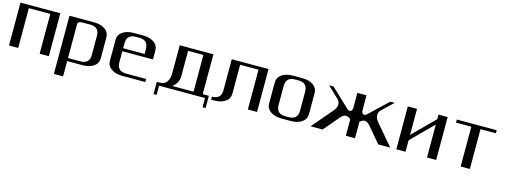

<svg xmlns="http://www.w3.org/2000/svg" viewBox="-14 -1448 6632 2523"><g transform="rotate(15 3301.5 -187.0)"><path d="M583.5 -583.5V0H458.5V-541.5H166.5V0H41.5V-583.5Z M833 -41.5H1000Q1024.9 -41.5 1044.9 -46.4Q1064.9 -51.3 1077.6 -58.8Q1090.3 -66.4 1099.6 -78.1Q1108.9 -89.8 1113.8 -100.3Q1118.7 -110.8 1121.3 -125.5Q1124 -140.1 1124.5 -149.9Q1125 -159.7 1125 -172.9V-410.6Q1125 -423.8 1124.5 -433.3Q1124 -442.9 1121.3 -457.5Q1118.7 -472.2 1113.8 -482.7Q1108.9 -493.2 1099.6 -505.1Q1090.3 -517.1 1077.6 -524.4Q1064.9 -531.7 1044.9 -536.6Q1024.9 -541.5 1000 -541.5H916.5Q902.3 -541.5 895.3 -541.3Q888.2 -541 876.5 -540Q864.7 -539.1 858.6 -536.4Q852.5 -533.7 845.7 -529.3Q838.9 -524.9 835.9 -517.6Q833 -510.3 833 -500ZM708 -583.5H1041.5Q1135.3 -583.5 1192.6 -543.2Q1250 -502.9 1250 -433.1V-149.9Q1250 -80.6 1192.6 -40.3Q1135.3 0 1041.5 0H833V208.5H708Z M1916.5 -312.5H1499.5V-172.9Q1499.5 -159.7 1500 -149.9Q1500.5 -140.1 1503.2 -125.5Q1505.9 -110.8 1510.7 -100.3Q1515.6 -89.8 1524.9 -78.1Q1534.2 -66.4 1546.9 -58.8Q1559.6 -51.3 1579.6 -46.4Q1599.6 -41.5 1624.5 -41.5H1895.5V0H1583Q1489.3 0 1431.9 -40.3Q1374.5 -80.6 1374.5 -149.9V-433.1Q1374.5 -502.9 1431.9 -543.2Q1489.3 -583.5 1583 -583.5H1708Q1801.8 -583.5 1859.1 -543.2Q1916.5 -502.9 1916.5 -433.1ZM1499.5 -354H1791.5V-410.6Q1791.5 -423.8 1791 -433.3Q1790.5 -442.9 1787.8 -457.5Q1785.2 -472.2 1780.3 -482.7Q1775.4 -493.2 1766.1 -505.1Q1756.8 -517.1 1744.1 -524.4Q1731.4 -531.7 1711.4 -536.6Q1691.4 -541.5 1666.5 -541.5H1624.5Q1599.6 -541.5 1579.6 -536.6Q1559.6 -531.7 1546.9 -524.4Q1534.2 -517.1 1524.9 -505.1Q1515.6 -493.2 1510.7 -482.7Q1505.9 -472.2 1503.2 -457.5Q1500.5 -442.9 1500 -433.3Q1499.5 -423.8 1499.5 -410.6Z M2666 -583.5V-41.5H2749.5V125H2708V0H2083V125H2041V-41.5H2083Q2208 -41.5 2208 -214.4V-583.5ZM2541 -541.5H2333V-191.9Q2333 -149.9 2311.5 -109.9Q2290 -69.8 2252.4 -41.5H2541Z M3416 -583.5V0H3291V-541.5H3041V-149.9Q3041 -80.6 2983.6 -40.3Q2926.3 0 2832.5 0H2791V-41.5Q2815.9 -41.5 2835.9 -46.4Q2856 -51.3 2868.7 -58.8Q2881.3 -66.4 2890.6 -78.1Q2899.9 -89.8 2904.8 -100.3Q2909.7 -110.8 2912.4 -125.5Q2915 -140.1 2915.5 -149.9Q2916 -159.7 2916 -172.9V-583.5H3041Z M3749 0Q3655.3 0 3597.9 -40.3Q3540.5 -80.6 3540.5 -149.9V-433.1Q3540.5 -502.9 3597.9 -543.2Q3655.3 -583.5 3749 -583.5H3874Q3967.8 -583.5 4025.1 -543.2Q4082.5 -502.9 4082.5 -433.1V-149.9Q4082.5 -80.6 4025.1 -40.3Q3967.8 0 3874 0ZM3832.5 -41.5Q3857.4 -41.5 3877.4 -46.4Q3897.5 -51.3 3910.2 -58.8Q3922.9 -66.4 3932.1 -78.1Q3941.4 -89.8 3946.3 -100.3Q3951.2 -110.8 3953.9 -125.5Q3956.5 -140.1 3957 -149.9Q3957.5 -159.7 3957.5 -172.9V-410.6Q3957.5 -423.8 3957 -433.3Q3956.5 -442.9 3953.9 -457.5Q3951.2 -472.2 3946.3 -482.7Q3941.4 -493.2 3932.1 -505.1Q3922.9 -517.1 3910.2 -524.4Q3897.5 -531.7 3877.4 -536.6Q3857.4 -541.5 3832.5 -541.5H3790.5Q3765.6 -541.5 3745.6 -536.6Q3725.6 -531.7 3712.9 -524.4Q3700.2 -517.1 3690.9 -505.1Q3681.6 -493.2 3676.8 -482.7Q3671.9 -472.2 3669.2 -457.5Q3666.5 -442.9 3666 -433.3Q3665.5 -423.8 3665.5 -410.6V-172.9Q3665.5 -159.7 3666 -149.9Q3666.5 -140.1 3669.2 -125.5Q3671.9 -110.8 3676.8 -100.3Q3681.6 -89.8 3690.9 -78.1Q3700.2 -66.4 3712.9 -58.8Q3725.6 -51.3 3745.6 -46.4Q3765.6 -41.5 3790.5 -41.5Z M4624 -377V-583.5H4749V-377Q4749 -356 4760 -342Q4771 -328.1 4783.2 -328.1Q4801.3 -328.1 4821.8 -346.7L5071.8 -583.5H5132.3L4981 -439.5Q4951.2 -411.1 4951.2 -370.6Q4951.2 -327.1 4987.3 -283.2L5228 0H5064.5L4888.7 -208.5Q4848.6 -254.4 4813.5 -254.4Q4799.3 -254.4 4780.8 -246.1Q4762.2 -237.8 4749 -224.1V0H4624V-224.1Q4610.4 -238.3 4592 -246.3Q4573.7 -254.4 4559.1 -254.4Q4523.4 -254.4 4484.4 -208.5L4308.1 0H4144.5L4385.3 -283.2Q4421.9 -327.6 4421.9 -370.6Q4421.9 -410.6 4391.6 -439.5L4240.7 -583.5H4300.8L4550.8 -346.7Q4571.8 -328.1 4589.4 -328.1Q4601.6 -328.1 4612.8 -342Q4624 -356 4624 -377Z M5853 -583.5V0H5728V-447.8L5436 -156.2V0H5311V-583.5H5436V-229L5728 -521V-583.5Z M6519.5 -583.5V-541.5H6311V0H6186V-541.5H5977.5V-583.5Z"/></g></svg>

Font: Gputeks
Style: Bold
Weight: 600
Width: 8
Version: Version 0.9